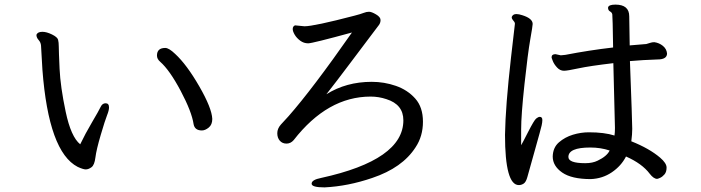

<svg xmlns="http://www.w3.org/2000/svg" viewBox="-20 -778 3040 833"><path d="M856 -212Q825 -212 820 -239Q812 -293 764 -383.5Q716 -474 675 -510Q661 -522 661 -537Q661 -570 697 -570Q713 -570 740 -544Q790 -498 844.5 -403.5Q899 -309 901 -262Q901 -237 885.5 -224.5Q870 -212 856 -212ZM352 -43Q341 -43 317 -54Q191 -119 164 -476Q160 -535 158 -580Q157 -594 147.5 -604.5Q138 -615 138 -627Q143 -640 164 -640Q182 -640 205.5 -628.5Q229 -617 232 -605.5Q235 -594 235 -575.5Q235 -557 238.5 -479.5Q242 -402 265 -293Q288 -184 328 -152Q350 -198 379.5 -248Q409 -298 416.5 -314Q424 -330 438 -330Q453 -330 453 -312Q453 -299 444.5 -278Q436 -257 417 -192.5Q398 -128 394 -95Q390 -62 377 -52.5Q364 -43 352 -43Z M1388 35Q1332 35 1332 19Q1332 2 1373 -6Q1730 -84 1730 -256Q1730 -325 1656 -348Q1623 -359 1588 -359Q1401 -359 1254 -170Q1241 -155 1223 -155Q1205 -155 1194 -167.5Q1183 -180 1183 -200Q1183 -220 1198.5 -237.5Q1214 -255 1232 -274Q1335 -391 1507 -637Q1335 -590 1317 -590Q1298 -590 1282.5 -601.5Q1267 -613 1258.5 -627.5Q1250 -642 1250 -652Q1250 -664 1260 -668L1301 -664Q1342 -664 1518 -710Q1545 -717 1557.5 -722Q1570 -727 1581 -727Q1592 -727 1611.5 -715.5Q1631 -704 1631 -691Q1631 -679 1624 -669.5Q1617 -660 1587 -620.5Q1557 -581 1498.5 -503Q1440 -425 1396 -369Q1482 -423 1593 -423Q1647 -423 1697.5 -405.5Q1748 -388 1781.5 -350.5Q1815 -313 1815 -250Q1815 -187 1783 -139Q1726 -50 1595 -6Q1490 30 1388 35Z M2519 -70Q2551 -70 2573 -81Q2613 -100 2625 -125Q2586 -138 2541 -138Q2446 -138 2446 -97Q2446 -70 2519 -70ZM2231 25Q2171 25 2171 -193Q2173 -317 2197 -528L2214 -675Q2214 -679 2211.5 -683Q2209 -687 2204.5 -692Q2200 -697 2200 -704Q2205 -717 2220 -717Q2231 -717 2246 -712Q2291 -698 2291 -674Q2291 -666 2280.5 -606.5Q2270 -547 2255.5 -413Q2241 -279 2241 -216V-148Q2245 -154 2271 -205Q2297 -256 2306 -263.5Q2315 -271 2322 -271Q2333 -271 2333 -257Q2333 -248 2330 -234Q2327 -220 2300.5 -126Q2274 -32 2268 -10Q2262 12 2252 18.5Q2242 25 2231 25ZM2543 -1Q2460 -1 2419 -29.5Q2378 -58 2378 -99Q2379 -138 2405 -160.5Q2431 -183 2465.5 -193.5Q2500 -204 2535 -204Q2602 -204 2646 -190Q2648 -203 2648 -223L2641 -504Q2539 -492 2490 -481.5Q2441 -471 2427 -471Q2410 -471 2397 -485Q2384 -499 2378.5 -513Q2373 -527 2373 -529Q2373 -543 2390 -543L2413 -538L2433 -540Q2536 -560 2640 -572Q2638 -707 2636.5 -715.5Q2635 -724 2626.5 -728.5Q2618 -733 2618 -745Q2620 -758 2650 -758Q2710 -758 2710 -707L2712 -581L2784 -587Q2792 -589 2800.5 -592Q2809 -595 2819 -595Q2840 -592 2856 -579Q2872 -566 2874 -546Q2874 -520 2832 -520Q2770 -518 2713 -513Q2723 -248 2723 -219Q2723 -196 2719 -165Q2797 -134 2844 -94Q2872 -70 2872 -51Q2872 -32 2863 -21.5Q2854 -11 2844 -6.5Q2834 -2 2831 -2Q2816 -2 2799 -24Q2766 -68 2696 -99Q2675 -58 2634.5 -30.5Q2594 -3 2543 -1Z"/></svg>

Font: LXGW WenKai Medium
Style: Regular
Weight: 500
Designer: LXGW / Fontworks Inc.
Foundry: LXGW / Fontworks Inc.
Version: Version 1.501; October 10, 2024